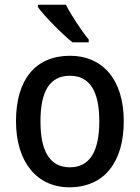

<svg xmlns="http://www.w3.org/2000/svg" viewBox="-20 -786 594 816"><path d="M260 -766H141V-756C168 -718 244 -641 288 -606H357V-618C327 -654 283 -721 260 -766ZM506 -271C506 -450 414 -549 278 -549C130 -549 48 -447 48 -271C48 -97 137 10 275 10C423 10 506 -97 506 -271ZM152 -270C152 -396 190 -464 277 -464C363 -464 402 -396 402 -271C402 -145 363 -75 277 -75C190 -75 152 -146 152 -270Z"/></svg>

Font: Noto Sans Arabic UI SmCn Md
Style: Regular
Weight: 500
Width: 4
Designer: Monotype Design Team, Nadine Chahine and Nizar Qandah
Foundry: Monotype Imaging Inc.
Version: Version 2.010